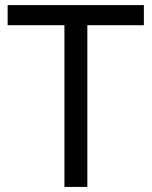

<svg xmlns="http://www.w3.org/2000/svg" viewBox="-20 -734 596 754"><path d="M323 0H233V-635H10V-714H545V-635H323Z"/></svg>

Font: Noto Sans Test
Style: Regular
Weight: 400
Version: Version 1.002; ttfautohint (v1.8.4.7-5d5b)